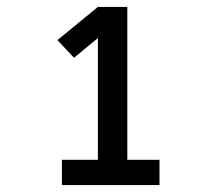

<svg xmlns="http://www.w3.org/2000/svg" viewBox="-20 -858 640 555"><path d="M159 -323V-396H263V-748L194 -691L146 -742L263 -838H348V-396H441V-323Z"/></svg>

Font: Iosevka Curly Slab SmBdEx
Style: Regular
Weight: 600
Width: 7
Monospace: yes
Designer: Belleve Invis
Foundry: Belleve Invis
Version: Version 11.1.0; ttfautohint (v1.8.3)